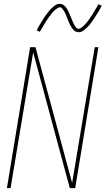

<svg xmlns="http://www.w3.org/2000/svg" viewBox="-20 -981 550 1001"><path d="M16 0 137 -735H165L356 -27L474 -735H493L372 0H344L153 -708L35 0ZM390 -813Q383 -813 377 -815.5Q371 -818 366.5 -822Q362 -826 358.5 -830.5Q355 -835 352 -840Q349 -845 346 -850.5Q343 -856 340.5 -861.5Q338 -867 336 -872.5Q334 -878 331.5 -884.5Q329 -891 326.5 -897Q324 -903 321.5 -908.5Q319 -914 316.5 -918.5Q314 -923 310 -929Q306 -935 302 -939Q298 -943 292 -943Q287 -943 285 -941.5Q283 -940 279 -938Q275 -936 270 -932Q265 -928 259.5 -922Q254 -916 251.5 -913.5Q249 -911 247 -907.5Q245 -904 242.5 -901Q240 -898 237 -894.5Q234 -891 231.5 -887Q229 -883 226 -878.5Q223 -874 220 -869.5Q217 -865 214 -860Q211 -855 208 -849.5Q205 -844 201.5 -838.5Q198 -833 194.5 -827Q191 -821 188 -815L171 -823Q177 -835 183 -845Q189 -855 194.5 -864Q200 -873 205 -881Q210 -889 215 -896.5Q220 -904 225 -910Q230 -916 234 -921.5Q238 -927 246 -935Q254 -943 261.5 -949Q269 -955 276 -958Q283 -961 292 -961Q298 -961 304 -958.5Q310 -956 314.5 -952.5Q319 -949 323 -944Q327 -939 330 -934Q333 -929 335.5 -923.5Q338 -918 340.5 -912.5Q343 -907 345.5 -901.5Q348 -896 350.5 -889.5Q353 -883 355.5 -877Q358 -871 360.5 -865.5Q363 -860 365 -855.5Q367 -851 371 -845Q375 -839 379 -835Q383 -831 390 -831Q394 -831 396.5 -832.5Q399 -834 403 -836Q407 -838 411.5 -842Q416 -846 421.5 -852Q427 -858 429.5 -860.5Q432 -863 434.5 -866.5Q437 -870 439.5 -873Q442 -876 444.5 -880Q447 -884 449.5 -887.5Q452 -891 455 -895.5Q458 -900 461 -904.5Q464 -909 467 -914Q470 -919 473 -924.5Q476 -930 479.5 -935.5Q483 -941 486.5 -947Q490 -953 493 -959L510 -951Q504 -939 498.5 -929Q493 -919 487 -910Q481 -901 476 -893Q471 -885 466 -877.5Q461 -870 456.5 -864Q452 -858 447.5 -852.5Q443 -847 435 -839Q427 -831 419.5 -825Q412 -819 405 -816Q398 -813 390 -813Z"/></svg>

Font: Iosevka Curly Thin Oblique
Style: Regular
Weight: 100
Italic angle: -9°
Monospace: yes
Designer: Belleve Invis
Foundry: Belleve Invis
Version: Version 11.1.0; ttfautohint (v1.8.3)